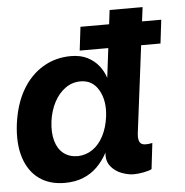

<svg xmlns="http://www.w3.org/2000/svg" viewBox="-51 -750 782 812"><g transform="rotate(-5 339.5 -344.0)"><path d="M315 -640H658L646 -540H303ZM374 -101Q356 -67 330.5 -41.5Q305 -16 270.5 -2Q236 12 192 12Q127 12 83 -20Q39 -52 20 -111.5Q1 -171 11 -253Q22 -337 56.5 -396.5Q91 -456 144.5 -488Q198 -520 263 -520Q305 -520 334 -505Q363 -490 381.5 -466.5Q400 -443 409 -415L444 -700H584L517 -168Q514 -138 526 -127Q538 -116 575 -124L562 -14Q551 -8 528 -3.5Q505 1 485 1Q462 1 434 -9.5Q406 -20 388 -43Q370 -66 374 -101ZM257 -96Q291 -97 319 -116Q347 -135 365.5 -170.5Q384 -206 390 -253Q398 -319 372 -364.5Q346 -410 295 -410Q259 -410 230 -389Q201 -368 182.5 -332.5Q164 -297 158 -253Q152 -205 162 -169.5Q172 -134 196.5 -115Q221 -96 257 -96Z"/></g></svg>

Font: Inclusive Sans
Style: Italic
Weight: 400
Italic angle: -7°
Designer: Olivia King
Foundry: Olivia King
Version: Version 2.004